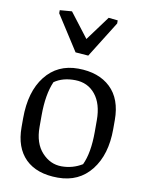

<svg xmlns="http://www.w3.org/2000/svg" viewBox="-91 -879 726 954"><g transform="rotate(10 272.0 -402.0)"><path d="M409.2 -303.7Q409.2 -386.7 371.1 -433.6Q333 -480.5 269.5 -481.4Q206.5 -482.4 164.1 -452.6Q134.8 -386.2 134.8 -279.3V-221.2Q134.8 -139.6 176.8 -93.8Q218.8 -47.9 275.9 -47.9Q332.5 -47.9 379.9 -77.1Q409.2 -138.7 409.2 -245.6ZM103.5 -45.9Q46.9 -102.5 46.9 -204.6V-250Q46.9 -384.8 108.4 -462.9Q169.9 -541 274.4 -540.5Q377.9 -540 437.5 -483.4Q497.1 -426.8 497.1 -320.3V-274.4Q497.1 -145.5 435.5 -67.4Q374 10.7 267.6 10.7Q161.1 10.7 103.5 -45.9ZM132.8 -810.5 193.8 -815.4 288.1 -692.4 378.9 -815.4 425.3 -810.5V-794.9L311.5 -612.8L246.6 -617.7L132.8 -794.9Z"/></g></svg>

Font: NoticiaText-Regular
Style: Regular
Weight: 400
Designer: JM Sole
Foundry: JM Sole
Version: Version 1.003